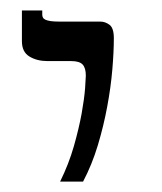

<svg xmlns="http://www.w3.org/2000/svg" viewBox="-20 -560 311 368"><path d="M95.2 -211.9Q111.8 -245.6 121.6 -279.8Q131.3 -314 136.5 -342.5Q141.6 -371.1 143.1 -390.9Q144.5 -410.6 144.5 -415Q144.5 -429.7 138.4 -436.3Q132.3 -442.9 116.7 -442.9H71.3Q50.8 -442.9 36.4 -451.7Q22 -460.4 22 -481V-540H61V-531.7Q61 -528.8 62.3 -526.4Q63.5 -523.9 67.1 -522.2Q70.8 -520.5 77.4 -519.5Q84 -518.6 94.7 -518.6H172.4Q181.6 -518.6 189.9 -512.5Q198.2 -506.3 198.2 -486.8Q198.2 -460.9 195.3 -426.8Q192.4 -392.6 185.5 -355.7Q178.7 -318.8 167.5 -281.5Q156.2 -244.1 139.2 -211.9Z"/></svg>

Font: Arian Grqi
Style: Regular
Weight: 400
Designer: Ruben Hakobyan (Tarumian)
Foundry: Ruben Hakobyan (Tarumian)
Version: Version 1.003